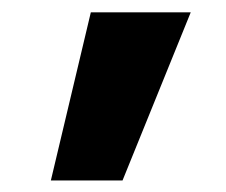

<svg xmlns="http://www.w3.org/2000/svg" viewBox="-20 -540 376 319"><path d="M64.5 -240.2 130.9 -519.5H296.9L183.6 -240.2Z"/></svg>

Font: GenEi M Gothic v2 Bold
Style: Regular
Weight: 700
Version: Version 2.0